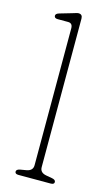

<svg xmlns="http://www.w3.org/2000/svg" viewBox="-114 -767 468 810"><g transform="rotate(15 120.0 -362.0)"><path d="M141.5 -705.5V-57Q141.5 -33 169.5 -28L195 -23.5Q211.5 -20.5 211.5 -10.5Q211.5 0 196 0H55.5Q40 0 40 -10.5Q40 -20.5 56.5 -23.5L83 -28Q110.5 -33 110.5 -57V-655Q110.5 -677.5 90.5 -677.5H45.5Q30 -677.5 30 -689Q30 -698 45.5 -702.5L97 -717.5Q105.5 -720 112.5 -722.2Q119.5 -724.5 124 -724.5Q141.5 -724.5 141.5 -705.5Z"/></g></svg>

Font: Fraunces 72pt SuperSoft Thin
Style: Regular
Weight: 100
Version: Version 1.000;[b76b70a41]